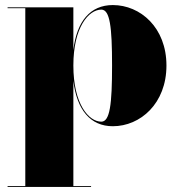

<svg xmlns="http://www.w3.org/2000/svg" viewBox="-20 -489 703 759"><path d="M10 246.5V250H340V246.5H270V-169C284 -54.5 337.5 10 426 10C535 10 638 -80 638 -230C638 -380 535 -469 426 -469C337 -469 283.5 -405 270 -291.5V-460H10V-456.5H80V246.5ZM270 -230C270 -382 331 -451 380.5 -451C414.5 -451 423 -383.5 423 -230C423 -76.5 414.5 -8 380.5 -8C331 -8 270 -77.5 270 -230Z"/></svg>

Font: Bodoni* 48pt Fatface
Style: Regular
Weight: 900
Version: Version 2.3